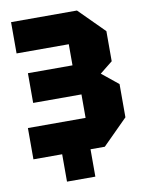

<svg xmlns="http://www.w3.org/2000/svg" viewBox="-92 -764 724 967"><g transform="rotate(-10 270.0 -280.0)"><path d="M389 0H316V140H171V0H24V-160H319V-280H72V-432H300V-540H33V-700H370L498 -572V-418L433 -366L517 -298V-128Z"/></g></svg>

Font: Tektur SemiCondensed ExtraBold
Style: Regular
Weight: 800
Width: 4
Designer: Adam Jagosz
Foundry: Adam Jagosz
Version: Version 1.005;gftools[0.9.30]